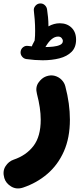

<svg xmlns="http://www.w3.org/2000/svg" viewBox="-26 -749 453 1092"><path d="M91.3 -455.6Q93.3 -471.2 105.7 -480.7Q118.2 -490.2 133.3 -487.8Q144.5 -486.3 155.3 -485.4Q156.2 -489.7 158.2 -493.7Q164.1 -506.3 170.9 -518.1Q170.9 -520.5 171.4 -522.5Q172.9 -533.7 173.3 -546.1Q173.8 -558.6 173.8 -573.7Q173.8 -606.4 171.4 -638.2Q168.9 -669.9 166.5 -688Q164.6 -703.1 174.6 -715.1Q184.6 -727.1 198.2 -729Q215.3 -731.4 227.5 -720.9Q239.7 -710.4 241.7 -695.3Q244.6 -677.2 247.1 -651.4Q249.5 -625.5 249.5 -603Q249.5 -601.1 249.5 -599.1Q280.8 -616.7 314 -616.7Q355 -616.7 380.9 -591.6Q406.7 -566.4 406.7 -523.4Q406.7 -479.5 380.9 -453.9Q355 -428.2 312 -417.2Q269 -406.2 216.8 -406.2Q173.8 -406.2 123.5 -413.1Q108.4 -415.5 98.9 -428Q89.4 -440.4 91.3 -455.6ZM304.7 -541Q266.6 -541 232.4 -481.4Q253.9 -481.4 276.9 -483.9Q299.8 -486.3 315.7 -493.7Q331.5 -501 331.5 -516.1Q331.5 -524.4 324.5 -532.7Q317.4 -541 304.7 -541ZM235.8 -314.5Q262.7 -324.2 285.9 -317.6Q309.1 -311 325 -294.4Q340.8 -277.8 345.7 -257.3Q371.6 -159.2 371.6 -68.4Q371.6 34.7 337.4 111.8Q303.2 189 242.9 240.5Q182.6 292 105 317.9Q67.9 330.1 37.6 311.8Q7.3 293.5 -1.5 263.7Q-12.7 224.6 5.4 196.5Q23.4 168.5 51.3 159.2Q123.5 134.8 164.6 80.8Q205.6 26.9 205.6 -68.4Q205.6 -133.3 184.1 -215.3Q174.3 -252.4 192.6 -278.8Q210.9 -305.2 235.8 -314.5Z"/></svg>

Font: Mikhak-DS1-FD Black
Style: Regular
Weight: 900
Designer: Amin Abedi
Version: Version 3.2